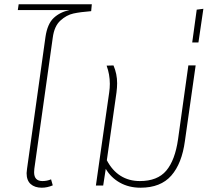

<svg xmlns="http://www.w3.org/2000/svg" viewBox="-20 -865 1006 895"><path d="M408 -845 405 -813Q354 -809 322 -802Q290 -795 261.5 -769Q233 -743 226 -690L140 -78Q139 -72 139 -62Q139 -21 178 -21Q199 -21 218 -29L226 -1Q200 10 175 10Q142 10 123 -7Q104 -24 104 -58Q104 -64 106 -78L192 -693Q201 -754 230.5 -781.5Q260 -809 304 -818H63L67 -845Z M892 -560 842 -208Q828 -103 778.5 -46.5Q729 10 635 10Q581 10 539 -13.5Q497 -37 473 -78L461 0H427L450 -162L489 -434Q492 -455 492 -474Q492 -518 477 -559L509 -560Q526 -521 526 -477Q526 -458 523 -434L478 -118Q503 -70 542 -45.5Q581 -21 632 -21Q714 -21 755 -69.5Q796 -118 810 -216L858 -560Z M897 -820 928 -824 905 -667H876Z"/></svg>

Font: FiraGO UltraLight
Style: Italic
Weight: 200
Italic angle: -8°
Designer: bBox Type GmbH
Foundry: bBox Type GmbH
Version: Version 1.001